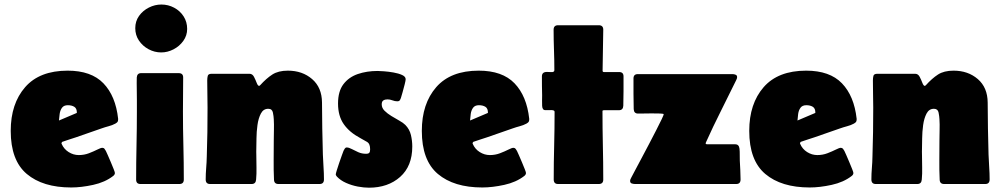

<svg xmlns="http://www.w3.org/2000/svg" viewBox="-20 -829 4517 865"><path d="M300.8 15.6Q172.9 15.6 100.6 -45.4Q28.3 -106.4 28.3 -239.3Q28.3 -361.8 93.3 -436.3Q158.2 -510.7 284.7 -510.7Q391.1 -510.7 446 -453.6Q501 -396.5 512.2 -293.9V-291Q512.2 -283.2 509.3 -279.5Q506.3 -275.9 499.5 -272Q485.8 -264.6 469.2 -260.3Q452.6 -255.9 437.5 -250.5L322.3 -210.4Q307.1 -205.1 291.5 -200.4Q275.9 -195.8 260.3 -189.9L256.8 -184.6Q257.3 -183.6 257.3 -182.6Q257.3 -181.6 257.8 -180.7Q267.6 -157.7 289.1 -144Q310.5 -130.4 335 -130.4Q359.4 -130.4 380.9 -138.7Q402.3 -147 418.2 -155Q434.1 -163.1 440.9 -163.1Q447.3 -163.1 450.9 -158.4Q454.6 -153.8 457 -148.9Q459.5 -144 465.8 -129.6Q472.2 -115.2 479.5 -97.9Q486.8 -80.6 492.2 -66.9Q497.6 -53.2 497.6 -49.8Q497.6 -42 489.7 -36.1Q453.1 -7.8 399.7 3.9Q346.2 15.6 300.8 15.6ZM245.6 -286.1Q265.6 -294.4 285.9 -303.2Q306.2 -312 326.2 -320.3Q326.7 -340.3 314.9 -347.7Q303.2 -355 285.6 -355Q267.6 -355 259.3 -343.5Q251 -332 248.8 -315.9Q246.6 -299.8 245.6 -286.1Z M706.1 -592.8Q676.3 -592.8 649.4 -607.2Q622.6 -621.6 606 -646.2Q589.4 -670.9 589.4 -702.1Q589.4 -733.4 606.4 -757.3Q623.5 -781.2 650.6 -794.9Q677.7 -808.6 707 -808.6Q737.8 -808.6 764.4 -794.4Q791 -780.3 807.1 -755.4Q823.2 -730.5 823.2 -698.7Q823.2 -668.9 805.9 -644.8Q788.6 -620.6 761.7 -606.7Q734.9 -592.8 706.1 -592.8ZM596.7 -326.7Q596.7 -352.5 596.7 -377.9Q596.7 -403.3 596.2 -428.7Q596.2 -441.4 595.9 -454.6Q595.7 -467.8 596.2 -480Q597.7 -499.5 615.7 -499.5H785.2Q805.2 -499.5 805.2 -480Q805.2 -441.4 804.7 -403.3Q804.2 -365.2 804.2 -326.7Q804.2 -250 806.2 -173.3Q808.1 -96.7 808.1 -20Q808.1 0 788.1 0H612.8Q593.3 0 593.3 -20Q593.3 -96.7 595 -173.3Q596.7 -250 596.7 -326.7Z M1104 -496.6Q1117.2 -496.6 1124.3 -482.9Q1131.3 -469.2 1136.5 -455.6Q1141.6 -441.9 1147.9 -441.9Q1148.9 -441.9 1152.3 -445.3Q1179.7 -475.6 1206.8 -493.2Q1233.9 -510.7 1276.9 -510.7Q1342.3 -510.7 1386.2 -472.7Q1430.2 -434.6 1430.7 -367.2Q1431.2 -308.6 1431.9 -250Q1432.6 -191.4 1434.6 -132.8Q1435.5 -105 1437.5 -76.7Q1439.5 -48.3 1439.5 -20.5Q1439.5 0 1419.9 0H1234.4Q1214.8 0 1214.4 -20Q1212.4 -63.5 1212.9 -107.7Q1213.4 -151.9 1213.4 -195.8Q1213.4 -220.2 1214.1 -244.1Q1214.8 -268.1 1213.4 -292Q1212.9 -304.7 1209.5 -321.8Q1206.1 -338.9 1188.5 -338.9Q1166.5 -338.9 1155.3 -317.4Q1144 -295.9 1139.9 -265.4Q1135.7 -234.9 1135.5 -205.8Q1135.3 -176.8 1134.8 -162.1Q1134.3 -153.8 1134.5 -145.5Q1134.8 -137.2 1134.8 -128.9Q1134.8 -102.1 1135.5 -74.5Q1136.2 -46.9 1133.8 -20Q1132.3 0 1113.8 0H926.3Q906.7 0 906.7 -20.5Q906.7 -46.4 908.9 -72.3Q911.1 -98.1 911.6 -124Q913.6 -179.2 914.3 -234.1Q915 -289.1 915 -343.8Q915 -374.5 914.3 -405Q913.6 -435.5 913.6 -466.3Q913.6 -478 916 -487.3Q918.5 -496.6 933.6 -496.6Z M1642.1 16.6Q1619.6 16.6 1592 11.5Q1564.5 6.3 1539.3 -4.9Q1514.2 -16.1 1498 -33.2Q1496.6 -34.7 1494.6 -37.8Q1492.7 -41 1492.7 -43Q1492.7 -46.9 1497.3 -61.8Q1502 -76.7 1508.1 -95Q1514.2 -113.3 1520 -128.9Q1525.9 -144.5 1527.8 -149.9Q1529.8 -154.3 1533.2 -159.4Q1536.6 -164.6 1542 -164.6Q1551.8 -164.6 1564.9 -157.5Q1578.1 -150.4 1594.2 -143.3Q1610.4 -136.2 1628.9 -136.2Q1640.1 -136.2 1643.8 -140.9Q1647.5 -145.5 1647.5 -156.2Q1647.5 -181.2 1634.8 -189Q1622.1 -196.8 1603 -207Q1554.2 -232.9 1528.6 -269.8Q1502.9 -306.6 1502.9 -362.8Q1502.9 -417.5 1527.1 -449.5Q1551.3 -481.4 1591.8 -495.4Q1632.3 -509.3 1681.2 -509.3Q1689.9 -509.3 1710.2 -507.8Q1730.5 -506.3 1752.9 -502.4Q1775.4 -498.5 1791.5 -491.2Q1807.6 -483.9 1807.6 -472.2Q1807.6 -466.3 1803.2 -449Q1798.8 -431.6 1793.9 -414.1Q1789.1 -396.5 1786.6 -389.2Q1784.7 -382.8 1781.5 -377.7Q1778.3 -372.6 1770 -372.6Q1758.8 -372.6 1747.8 -377Q1736.8 -381.3 1725.6 -381.3Q1714.4 -381.3 1707 -376.5Q1699.7 -371.6 1699.7 -358.9Q1699.7 -342.8 1712.4 -330.1Q1725.1 -317.4 1743.2 -306.4Q1761.2 -295.4 1778.8 -285.6Q1796.4 -275.9 1806.2 -266.1Q1825.2 -246.6 1831.3 -220.7Q1837.4 -194.8 1837.4 -168.9Q1837.4 -80.6 1782.7 -32Q1728 16.6 1642.1 16.6Z M2152.8 15.6Q2024.9 15.6 1952.6 -45.4Q1880.4 -106.4 1880.4 -239.3Q1880.4 -361.8 1945.3 -436.3Q2010.3 -510.7 2136.7 -510.7Q2243.2 -510.7 2298.1 -453.6Q2353 -396.5 2364.3 -293.9V-291Q2364.3 -283.2 2361.3 -279.5Q2358.4 -275.9 2351.6 -272Q2337.9 -264.6 2321.3 -260.3Q2304.7 -255.9 2289.6 -250.5L2174.3 -210.4Q2159.2 -205.1 2143.6 -200.4Q2127.9 -195.8 2112.3 -189.9L2108.9 -184.6Q2109.4 -183.6 2109.4 -182.6Q2109.4 -181.6 2109.9 -180.7Q2119.6 -157.7 2141.1 -144Q2162.6 -130.4 2187 -130.4Q2211.4 -130.4 2232.9 -138.7Q2254.4 -147 2270.3 -155Q2286.1 -163.1 2293 -163.1Q2299.3 -163.1 2303 -158.4Q2306.6 -153.8 2309.1 -148.9Q2311.5 -144 2317.9 -129.6Q2324.2 -115.2 2331.5 -97.9Q2338.9 -80.6 2344.2 -66.9Q2349.6 -53.2 2349.6 -49.8Q2349.6 -42 2341.8 -36.1Q2305.2 -7.8 2251.7 3.9Q2198.2 15.6 2152.8 15.6ZM2097.7 -286.1Q2117.7 -294.4 2137.9 -303.2Q2158.2 -312 2178.2 -320.3Q2178.7 -340.3 2167 -347.7Q2155.3 -355 2137.7 -355Q2119.6 -355 2111.3 -343.5Q2103 -332 2100.8 -315.9Q2098.6 -299.8 2097.7 -286.1Z M2474.1 -694.8Q2474.1 -715.3 2494.1 -715.3H2677.7Q2697.8 -715.3 2697.8 -695.3L2694.8 -510.7Q2694.8 -504.4 2700.7 -504.4H2769.5Q2789.1 -504.4 2789.1 -484.9Q2789.1 -452.1 2789.1 -418.9Q2789.1 -385.7 2788.1 -352.5Q2787.1 -332.5 2768.6 -332.5H2702.1Q2700.2 -332.5 2697.3 -332Q2694.3 -331.5 2694.3 -328.6Q2694.3 -251.5 2696 -174.3Q2697.8 -97.2 2697.8 -20Q2697.8 0 2677.7 0H2494.1Q2474.6 0 2474.6 -20.5Q2474.6 -96.7 2476.6 -172.6Q2478.5 -248.5 2478.5 -324.7Q2478.5 -330.1 2473.6 -331.5Q2468.8 -333 2464.4 -333Q2450.7 -333 2437 -332.8Q2423.3 -332.5 2422.4 -352.5Q2421.9 -364.3 2422.1 -376.2Q2422.4 -388.2 2422.4 -399.4Q2421.9 -420.9 2421.6 -442.4Q2421.4 -463.9 2421.4 -484.9Q2421.4 -504.9 2443.8 -504.9Q2449.7 -504.9 2463.6 -504.2Q2477.5 -503.4 2477.5 -512.7Q2477.5 -558.1 2475.8 -603.8Q2474.1 -649.4 2474.1 -694.8Z M2818.8 -13.7Q2818.8 -18.6 2820.6 -22Q2822.3 -25.4 2824.2 -29.3Q2828.1 -37.1 2840.3 -59.8Q2852.5 -82.5 2869.1 -114Q2885.7 -145.5 2903.6 -179.2Q2921.4 -212.9 2936.5 -242.7Q2951.7 -272.5 2961.2 -292.2Q2970.7 -312 2970.2 -314.9Q2968.8 -316.9 2952.9 -317.6Q2937 -318.4 2916 -318.1Q2895 -317.9 2877.4 -317.6Q2859.9 -317.4 2854.5 -317.4Q2835.9 -317.4 2835 -337.4Q2834 -372.1 2834 -406.7Q2834 -441.4 2834 -475.6Q2834 -495.1 2853.5 -495.1H3280.8Q3287.1 -495.1 3293.9 -492.4Q3300.8 -489.7 3300.8 -481.9Q3300.8 -477.5 3299.3 -473.9Q3297.9 -470.2 3295.9 -466.3Q3262.2 -397 3227.3 -327.9Q3192.4 -258.8 3160.6 -188Q3159.2 -185.1 3159.2 -181.6Q3160.6 -179.2 3164.6 -179.2H3291.5Q3309.1 -179.2 3311.5 -159.7Q3313 -146 3312.7 -132.3Q3312.5 -118.7 3313 -105Q3314 -84 3315.2 -63Q3316.4 -42 3316.4 -20.5Q3316.4 0 3296.9 0H2840.8Q2834 0 2826.4 -2.4Q2818.8 -4.9 2818.8 -13.7Z M3627.9 15.6Q3500 15.6 3427.7 -45.4Q3355.5 -106.4 3355.5 -239.3Q3355.5 -361.8 3420.4 -436.3Q3485.4 -510.7 3611.8 -510.7Q3718.3 -510.7 3773.2 -453.6Q3828.1 -396.5 3839.4 -293.9V-291Q3839.4 -283.2 3836.4 -279.5Q3833.5 -275.9 3826.7 -272Q3813 -264.6 3796.4 -260.3Q3779.8 -255.9 3764.6 -250.5L3649.4 -210.4Q3634.3 -205.1 3618.7 -200.4Q3603 -195.8 3587.4 -189.9L3584 -184.6Q3584.5 -183.6 3584.5 -182.6Q3584.5 -181.6 3585 -180.7Q3594.7 -157.7 3616.2 -144Q3637.7 -130.4 3662.1 -130.4Q3686.5 -130.4 3708 -138.7Q3729.5 -147 3745.4 -155Q3761.2 -163.1 3768.1 -163.1Q3774.4 -163.1 3778.1 -158.4Q3781.7 -153.8 3784.2 -148.9Q3786.6 -144 3793 -129.6Q3799.3 -115.2 3806.6 -97.9Q3814 -80.6 3819.3 -66.9Q3824.7 -53.2 3824.7 -49.8Q3824.7 -42 3816.9 -36.1Q3780.3 -7.8 3726.8 3.9Q3673.3 15.6 3627.9 15.6ZM3572.8 -286.1Q3592.8 -294.4 3613 -303.2Q3633.3 -312 3653.3 -320.3Q3653.8 -340.3 3642.1 -347.7Q3630.4 -355 3612.8 -355Q3594.7 -355 3586.4 -343.5Q3578.1 -332 3575.9 -315.9Q3573.7 -299.8 3572.8 -286.1Z M4103 -496.6Q4116.2 -496.6 4123.3 -482.9Q4130.4 -469.2 4135.5 -455.6Q4140.6 -441.9 4147 -441.9Q4147.9 -441.9 4151.4 -445.3Q4178.7 -475.6 4205.8 -493.2Q4232.9 -510.7 4275.9 -510.7Q4341.3 -510.7 4385.3 -472.7Q4429.2 -434.6 4429.7 -367.2Q4430.2 -308.6 4430.9 -250Q4431.6 -191.4 4433.6 -132.8Q4434.6 -105 4436.5 -76.7Q4438.5 -48.3 4438.5 -20.5Q4438.5 0 4418.9 0H4233.4Q4213.9 0 4213.4 -20Q4211.4 -63.5 4211.9 -107.7Q4212.4 -151.9 4212.4 -195.8Q4212.4 -220.2 4213.1 -244.1Q4213.9 -268.1 4212.4 -292Q4211.9 -304.7 4208.5 -321.8Q4205.1 -338.9 4187.5 -338.9Q4165.5 -338.9 4154.3 -317.4Q4143.1 -295.9 4138.9 -265.4Q4134.8 -234.9 4134.5 -205.8Q4134.3 -176.8 4133.8 -162.1Q4133.3 -153.8 4133.5 -145.5Q4133.8 -137.2 4133.8 -128.9Q4133.8 -102.1 4134.5 -74.5Q4135.3 -46.9 4132.8 -20Q4131.3 0 4112.8 0H3925.3Q3905.8 0 3905.8 -20.5Q3905.8 -46.4 3908 -72.3Q3910.2 -98.1 3910.6 -124Q3912.6 -179.2 3913.3 -234.1Q3914.1 -289.1 3914.1 -343.8Q3914.1 -374.5 3913.3 -405Q3912.6 -435.5 3912.6 -466.3Q3912.6 -478 3915 -487.3Q3917.5 -496.6 3932.6 -496.6Z"/></svg>

Font: Belanosima
Style: Bold
Weight: 700
Designer: The DocRepair Project, Santiago Orozco
Foundry: Google
Version: Version 2.000